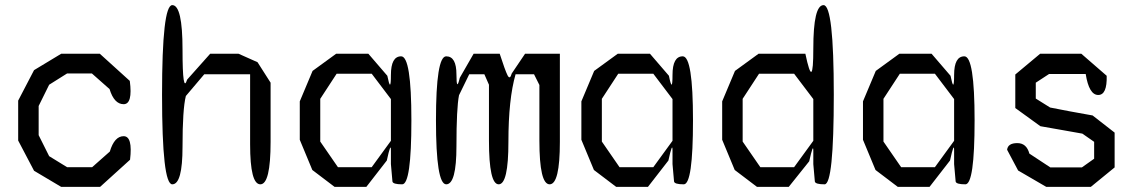

<svg xmlns="http://www.w3.org/2000/svg" viewBox="-20 -720 4440 750"><path d="M488 -96 371 10H219L113 -53L51 -171V-327L113 -446L219 -510H370L487 -404Q499 -313 463 -313Q426 -313 408 -372L339 -433H242L172 -389L131 -306V-192L172 -110L242 -67H340L409 -128Q427 -188 463 -188Q499 -188 488 -96Z M912 -510 986 -477 1037 -397V-166Q1037 0 997 0Q957 0 957 -156V-430H778L706 -345Q693 -294 693 -147Q693 0 653 0Q613 0 613 -350Q613 -700 653 -700Q693 -700 693 -526Q693 -351 711 -409L801 -510Z M1547 -500Q1587 -500 1587 -250Q1587 0 1551 0Q1515 0 1513 -11L1507 -79V-133Q1507 -150 1503 -140Q1499 -130 1491 -93L1411 10H1287L1200 -56L1151 -174V-324L1201 -443L1293 -510H1419L1493 -424Q1500 -389 1503.5 -389.5Q1507 -390 1507 -427Q1507 -500 1547 -500ZM1432 -67 1507 -170V-333L1432 -432H1295L1231 -334V-167L1300 -67Z M2167 -510V-166Q2167 0 2127 0Q2087 0 2087 -171V-388L2066 -430H1994Q1966 -333 1966 -166Q1966 0 1928 0Q1890 0 1890 -171V-389L1872 -430H1813L1773 -348Q1768 -323 1765.5 -273Q1763 -223 1763 -149Q1763 0 1723 0Q1683 0 1683 -250Q1683 -500 1723 -500Q1763 -500 1763 -429Q1763 -360 1776 -416L1830 -510H1932Q1953 -445 1962.5 -426Q1972 -407 1979 -433L2031 -510Z M2647 -500Q2687 -500 2687 -250Q2687 0 2651 0Q2615 0 2613 -11L2607 -79V-133Q2607 -150 2603 -140Q2599 -130 2591 -93L2511 10H2387L2300 -56L2251 -174V-324L2301 -443L2393 -510H2519L2593 -424Q2600 -389 2603.5 -389.5Q2607 -390 2607 -427Q2607 -500 2647 -500ZM2532 -67 2607 -170V-333L2532 -432H2395L2331 -334V-167L2400 -67Z M3197 -700Q3237 -700 3237 -350Q3237 0 3201 0Q3165 0 3163 -11L3157 -79V-131Q3157 -147 3153 -136.5Q3149 -126 3141 -90L3061 10H2937L2850 -56L2801 -174V-324L2851 -443L2943 -510H3126Q3142 -434 3149.5 -439.5Q3157 -445 3157 -530Q3157 -700 3197 -700ZM3082 -67 3157 -170V-333L3082 -432H2945L2881 -334V-167L2950 -67Z M3747 -500Q3787 -500 3787 -250Q3787 0 3751 0Q3715 0 3713 -11L3707 -79V-133Q3707 -150 3703 -140Q3699 -130 3691 -93L3611 10H3487L3400 -56L3351 -174V-324L3401 -443L3493 -510H3619L3693 -424Q3700 -389 3703.5 -389.5Q3707 -390 3707 -427Q3707 -500 3747 -500ZM3632 -67 3707 -170V-333L3632 -432H3495L3431 -334V-167L3500 -67Z M3954 -161Q3990 -161 4001 -120L4083 -66H4206L4254 -100V-166L4208 -198Q4173 -204 4132 -211.5Q4091 -219 4044 -227L3946 -298V-429L4043 -510H4204L4303 -424Q4305 -349 4270 -349Q4234 -349 4221 -431H4078L4026 -397V-335L4082 -300Q4118 -293 4159.5 -285Q4201 -277 4248 -269L4334 -202V-66L4241 10H4067L3957 -54L3914 -135Q3917 -161 3954 -161Z"/></svg>

Font: Syne Mono
Style: Regular
Weight: 400
Monospace: yes
Designer: Lucas Descroix
Foundry: Bonjour Monde
Version: Version 2.000; ttfautohint (v1.8.3)